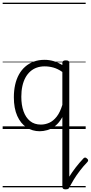

<svg xmlns="http://www.w3.org/2000/svg" viewBox="-20 -968 682 1441"><path d="M498 442Q495 451 484.5 450Q474 449 466.5 441.5Q459 434 464 423Q479 392 500 358Q521 324 548 289Q575 254 607 220Q612 215 618.5 214.5Q625 214 633 222Q641 228 641.5 235Q642 242 634 250Q605 280 579 314Q553 348 533 381Q513 414 498 442ZM278 17Q223 17 179 -12Q135 -41 109.5 -98Q84 -155 84 -238Q84 -288 93.5 -331Q103 -374 122 -408.5Q141 -443 169 -467.5Q197 -492 233.5 -505.5Q270 -519 314 -519Q349 -519 381.5 -509.5Q414 -500 448 -480V-496Q448 -506 454.5 -510.5Q461 -515 474 -515Q488 -515 494 -510.5Q500 -506 500 -496V434Q500 444 493.5 448.5Q487 453 473 453Q460 453 454 448.5Q448 444 448 434V-89Q424 -46 394.5 -23Q365 0 335 8.5Q305 17 278 17ZM140 -242Q140 -180 156.5 -133Q173 -86 205.5 -59.5Q238 -33 287 -33Q319 -33 349.5 -46.5Q380 -60 405.5 -92.5Q431 -125 448 -181V-428Q413 -452 380.5 -461Q348 -470 315 -470Q283 -470 256 -460.5Q229 -451 207.5 -432Q186 -413 171 -385.5Q156 -358 148 -322Q140 -286 140 -242ZM0 428H623V438H0ZM0 -20H623V0H0ZM0 -505H623V-500H0ZM0 -948H623V-938H0Z"/></svg>

Font: Playwrite US Modern Guides
Style: Regular
Weight: 400
Designer: Veronika Burian, José Scaglione
Foundry: TypeTogether
Version: Version 1.003